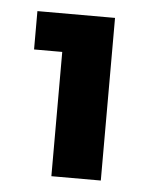

<svg xmlns="http://www.w3.org/2000/svg" viewBox="-37 -735 306 414"><g transform="rotate(5 116.5 -528.0)"><path d="M196 -352H89V-621H28V-704H196Z"/></g></svg>

Font: Ulagadi Sans SemiBold
Style: Regular
Weight: 600
Designer: Ninad Kale (Devanagari), Jonny Pinhorn (Latin)
Foundry: Indian Type Foundry
Version: Version 3.01;March 29, 2020;FontCreator 12.0.0.2522 64-bit; 